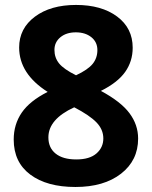

<svg xmlns="http://www.w3.org/2000/svg" viewBox="-20 -743 611 773"><path d="M286.1 -439.9Q334 -462.4 353 -485.8Q372.1 -509.3 372.1 -541.5Q372.1 -573.7 347.7 -593.3Q323.2 -612.8 285.2 -612.8Q247.1 -612.8 223.1 -593Q199.2 -573.2 199.2 -542Q199.2 -510.7 218 -487.5Q236.8 -464.4 286.1 -439.9ZM174.8 -189.9Q174.8 -147.9 204.1 -124.5Q233.4 -101.1 287.1 -101.1Q340.8 -101.1 368.4 -125.2Q396 -149.4 396 -185.5Q396 -221.7 368.4 -250.2Q340.8 -278.8 278.8 -311Q174.8 -263.2 174.8 -189.9ZM57.1 -551.8Q57.1 -628.4 120.4 -675.8Q183.6 -723.1 286.1 -723.1Q388.7 -723.1 451.4 -676.5Q514.2 -629.9 514.2 -550.8Q514.2 -496.1 483.9 -453.4Q453.6 -410.6 386.2 -377Q466.3 -334 501.2 -287.4Q536.1 -240.7 536.1 -185.1Q536.1 -97.2 467.3 -43.7Q398.4 9.8 283.7 9.8Q168.9 9.8 102.1 -40Q35.2 -89.8 35.2 -181.2Q35.2 -242.2 67.6 -289.6Q100.1 -336.9 171.9 -373Q57.1 -445.8 57.1 -551.8Z"/></svg>

Font: OpenSans-Bold
Style: Bold
Weight: 700
Foundry: Ascender Corporation
Version: Version 1.10